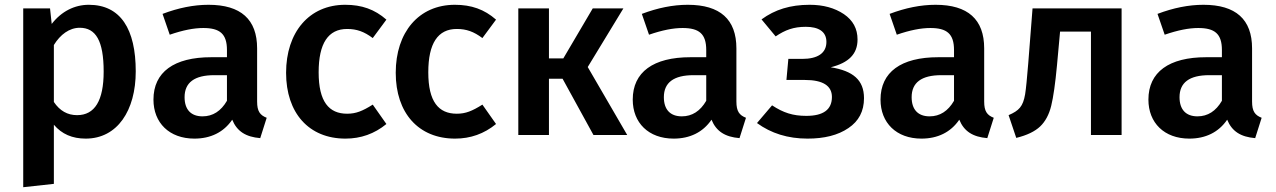

<svg xmlns="http://www.w3.org/2000/svg" viewBox="-20 -564 5328 802"><path d="M351 -544C292 -544 237 -517 196 -464L189 -529H77V218L205 204V-43C238 -4 282 15 338 15C470 15 547 -102 547 -266C547 -442 484 -544 351 -544ZM302 -83C262 -83 230 -101 205 -138V-376C232 -420 270 -448 313 -448C380 -448 413 -394 413 -265C413 -144 376 -83 302 -83Z M1054 -362C1054 -483 986 -544 851 -544C789 -544 725 -531 659 -506L689 -419C744 -438 790 -447 829 -447C898 -447 928 -423 928 -355V-325H862C707 -325 621 -263 621 -148C621 -51 687 15 792 15C859 15 914 -11 950 -64C970 -15 1007 8 1067 13L1094 -72C1066 -83 1054 -99 1054 -140ZM826 -78C777 -78 751 -107 751 -158C751 -219 792 -250 875 -250H928V-143C903 -100 869 -78 826 -78Z M1422 -544C1271 -544 1175 -429 1175 -260C1175 -92 1270 15 1423 15C1487 15 1544 -5 1594 -46L1537 -127C1494 -100 1467 -89 1430 -89C1354 -89 1311 -139 1311 -262C1311 -383 1351 -443 1430 -443C1470 -443 1501 -432 1537 -405L1594 -482C1545 -525 1491 -544 1422 -544Z M1880 -544C1729 -544 1633 -429 1633 -260C1633 -92 1728 15 1881 15C1945 15 2002 -5 2052 -46L1995 -127C1952 -100 1925 -89 1888 -89C1812 -89 1769 -139 1769 -262C1769 -383 1809 -443 1888 -443C1928 -443 1959 -432 1995 -405L2052 -482C2003 -525 1949 -544 1880 -544Z M2456 -529 2333 -320H2273V-529H2145V0H2273V-235H2330L2459 0H2600L2435 -284L2584 -529Z M3056 -362C3056 -483 2988 -544 2853 -544C2791 -544 2727 -531 2661 -506L2691 -419C2746 -438 2792 -447 2831 -447C2900 -447 2930 -423 2930 -355V-325H2864C2709 -325 2623 -263 2623 -148C2623 -51 2689 15 2794 15C2861 15 2916 -11 2952 -64C2972 -15 3009 8 3069 13L3096 -72C3068 -83 3056 -99 3056 -140ZM2828 -78C2779 -78 2753 -107 2753 -158C2753 -219 2794 -250 2877 -250H2930V-143C2905 -100 2871 -78 2828 -78Z M3362 -544C3281 -544 3217 -524 3161 -483L3220 -412C3260 -439 3295 -452 3346 -452C3398 -452 3432 -433 3432 -389C3432 -341 3394 -318 3331 -318H3273L3265 -230H3342C3417 -230 3455 -206 3455 -159C3455 -106 3419 -80 3348 -80C3292 -80 3252 -93 3205 -124L3142 -50C3201 -7 3271 15 3353 15C3423 15 3480 1 3524 -29C3567 -58 3589 -99 3589 -154C3589 -230 3543 -268 3450 -283C3526 -302 3562 -339 3562 -399C3562 -444 3543 -479 3505 -505C3466 -531 3419 -544 3362 -544Z M4091 -362C4091 -483 4023 -544 3888 -544C3826 -544 3762 -531 3696 -506L3726 -419C3781 -438 3827 -447 3866 -447C3935 -447 3965 -423 3965 -355V-325H3899C3744 -325 3658 -263 3658 -148C3658 -51 3724 15 3829 15C3896 15 3951 -11 3987 -64C4007 -15 4044 8 4104 13L4131 -72C4103 -83 4091 -99 4091 -140ZM3863 -78C3814 -78 3788 -107 3788 -158C3788 -219 3829 -250 3912 -250H3965V-143C3940 -100 3906 -78 3863 -78Z M4293 -529 4275 -299C4270 -238 4266 -195 4262 -170C4253 -119 4237 -102 4193 -83L4225 12C4270 1 4303 -15 4325 -36C4346 -56 4362 -85 4371 -122C4380 -159 4388 -215 4395 -290L4408 -432H4537V0H4665V-529Z M5210 -362C5210 -483 5142 -544 5007 -544C4945 -544 4881 -531 4815 -506L4845 -419C4900 -438 4946 -447 4985 -447C5054 -447 5084 -423 5084 -355V-325H5018C4863 -325 4777 -263 4777 -148C4777 -51 4843 15 4948 15C5015 15 5070 -11 5106 -64C5126 -15 5163 8 5223 13L5250 -72C5222 -83 5210 -99 5210 -140ZM4982 -78C4933 -78 4907 -107 4907 -158C4907 -219 4948 -250 5031 -250H5084V-143C5059 -100 5025 -78 4982 -78Z"/></svg>

Font: Fira Sans Medium
Style: Regular
Weight: 500
Designer: Carrois Corporate & Edenspiekermann AG
Foundry: Carrois Corporate GbR & Edenspiekermann AG
Version: Version 4.203